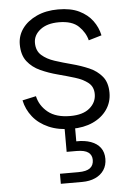

<svg xmlns="http://www.w3.org/2000/svg" viewBox="-56 -595 619 895"><g transform="rotate(-5 253.5 -147.5)"><path d="M265 7Q203 7 157.5 -13Q112 -33 84.5 -67.5Q57 -102 48 -145L112 -159Q122 -114 159.5 -83.5Q197 -53 264 -53Q323 -53 354.5 -79.5Q386 -106 386 -145Q386 -179 362.5 -198Q339 -217 301.5 -228.5Q264 -240 222 -251Q180 -262 142.5 -279Q105 -296 81.5 -326Q58 -356 58 -406Q58 -447 82 -480Q106 -513 149.5 -533Q193 -553 250 -553Q309 -553 348 -534Q387 -515 410 -484Q433 -453 441 -415L380 -397Q371 -434 340.5 -463.5Q310 -493 248 -493Q193 -493 161 -468Q129 -443 129 -407Q129 -370 152.5 -349Q176 -328 213 -316Q250 -304 292 -293Q334 -282 371 -266Q408 -250 431.5 -221.5Q455 -193 455 -145Q455 -101 431 -66.5Q407 -32 364.5 -12.5Q322 7 265 7ZM281 67Q320 66 349 76.5Q378 87 393.5 108Q409 129 409 160Q409 190 394.5 212Q380 234 353.5 246Q327 258 292 258H192V211H278Q316 211 333 198Q350 185 350 160Q350 137 333 124.5Q316 112 278 112H232V-7H281Z"/></g></svg>

Font: Parkinsans Light
Style: Regular
Weight: 300
Designer: Red Stone, Indian Type Foundry
Foundry: Indian Type Foundry
Version: Version 1.000